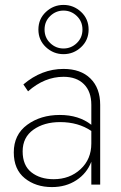

<svg xmlns="http://www.w3.org/2000/svg" viewBox="-20 -750 493 780"><path d="M184 -685Q161 -663 161 -630Q161 -597 184 -575Q207 -553 238 -553Q269 -553 292 -575Q315 -597 315 -630Q315 -663 292 -685Q269 -707 238 -707Q207 -707 184 -685ZM166.5 -558.5Q136 -587 136 -630Q136 -673 166.5 -701.5Q197 -730 238 -730Q279 -730 309.5 -701.5Q340 -673 340 -630Q340 -587 309.5 -558.5Q279 -530 238 -530Q197 -530 166.5 -558.5ZM94 -379 75 -407Q149 -470 238 -470Q308 -470 347.5 -431Q387 -392 387 -324V0H351V-93Q333 -46 290.5 -18Q248 10 191 10Q125 10 80.5 -26Q36 -62 36 -131Q36 -203 90.5 -243Q145 -283 223 -283Q300 -283 351 -243V-324Q351 -378 321 -408Q291 -438 238 -438Q161 -438 94 -379ZM198 -22Q263 -22 307 -62.5Q351 -103 351 -167V-218Q298 -254 224 -254Q159 -254 115.5 -223Q72 -192 72 -135Q72 -78 107.5 -50Q143 -22 198 -22Z"/></svg>

Font: Renner
Style: Thin
Weight: 200
Version: Version 003.000 ; ttfautohint (v0.97) -l 8 -r 50 -G 200 -x 1